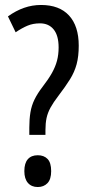

<svg xmlns="http://www.w3.org/2000/svg" viewBox="-20 -744 358 773"><path d="M98 -201V-230Q98 -264 102.5 -291.5Q107 -319 119 -343.5Q131 -368 151 -394Q175 -425 189 -450Q203 -475 209.5 -499.5Q216 -524 216 -553Q216 -601 196 -625.5Q176 -650 141 -650Q113 -650 90.5 -640.5Q68 -631 43 -614L12 -678Q44 -701 77 -712.5Q110 -724 145 -724Q219 -724 258 -681.5Q297 -639 297 -560Q297 -517 288.5 -485.5Q280 -454 262 -425Q244 -396 215 -358Q195 -332 183.5 -311Q172 -290 167.5 -269Q163 -248 163 -221V-201ZM78 -55Q78 -87 92 -103Q106 -119 132 -119Q157 -119 171.5 -104Q186 -89 186 -55Q186 -22 171 -6.5Q156 9 132 9Q107 9 92.5 -7.5Q78 -24 78 -55Z"/></svg>

Font: Noto Sans Khmer ExtraCondensed
Style: Regular
Weight: 400
Width: 2
Designer: Danh Hong and the Monotype Design Team
Foundry: Monotype Imaging Inc.
Version: Version 2.004